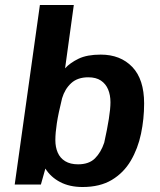

<svg xmlns="http://www.w3.org/2000/svg" viewBox="-20 -740 640 770"><path d="M311 10Q259 10 221 -10Q183 -30 162 -64L144 0H39L140 -720H276L241 -466Q261 -488 295 -504.5Q329 -521 384 -521Q463 -521 510.5 -471.5Q558 -422 558 -325Q558 -263 545.5 -203.5Q533 -144 504.5 -95.5Q476 -47 428.5 -18.5Q381 10 311 10ZM293 -81Q337 -81 361 -105Q385 -129 398 -168Q410 -222 416.5 -263Q423 -304 423 -330Q423 -359 413.5 -381.5Q404 -404 384.5 -417Q365 -430 334 -430Q291 -430 265.5 -406.5Q240 -383 229 -346Q214 -285 208 -246Q202 -207 202 -178Q202 -150 211.5 -128Q221 -106 241.5 -93.5Q262 -81 293 -81Z"/></svg>

Font: Chivo Mono SemiBold
Style: Italic
Weight: 600
Italic angle: -8.05°
Monospace: yes
Version: Version 1.008